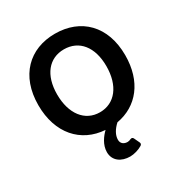

<svg xmlns="http://www.w3.org/2000/svg" viewBox="-195 -780 1084 1144"><g transform="rotate(-30 346.5 -208.0)"><path d="M405.3 6.8C549.8 -18.6 645.5 -135.7 645.5 -316.4C645.5 -518.6 523.4 -636.7 345.7 -636.7C169.9 -636.7 47.9 -518.6 47.9 -316.4C47.9 -122.1 159.2 0 321.3 10.7C294.9 36.1 261.7 79.1 261.7 129.9C261.7 189.5 309.6 221.7 370.1 221.7C396.5 221.7 430.7 211.9 454.1 197.3C461.9 192.4 463.9 184.6 460 176.8L442.4 139.6C438.5 130.9 430.7 128.9 421.9 132.8C415 136.7 407.2 138.7 399.4 138.7C377 138.7 355.5 127 355.5 98.6C355.5 67.4 374 35.2 405.3 6.8ZM176.8 -316.4C176.8 -449.2 243.2 -529.3 345.7 -529.3C449.2 -529.3 515.6 -449.2 515.6 -316.4C515.6 -182.6 449.2 -96.7 345.7 -96.7C243.2 -96.7 176.8 -182.6 176.8 -316.4Z"/></g></svg>

Font: Ed Sans Neue SemiBold
Style: Regular
Weight: 600
Designer: Stephen Hutchings
Version: Version 1.004;PS 001.004;hotconv 1.0.88;makeotf.lib2.5.64775